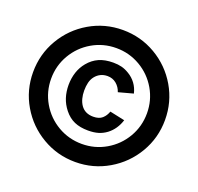

<svg xmlns="http://www.w3.org/2000/svg" viewBox="-140 -919 1166 1130"><g transform="rotate(20 443.0 -354.0)"><path d="M30 -354Q30 -466.2 85.5 -561.1Q141.1 -656 236 -711.6Q330.9 -767.2 443.2 -767.2Q555.5 -767.2 650.4 -711.6Q745.2 -656 800.8 -561.1Q856.3 -466.2 856.3 -354Q856.3 -241.8 800.7 -146.9Q745.1 -52.1 650.2 3.5Q555.4 59.2 443.2 59.2Q330.9 59.2 236.1 3.5Q141.2 -52.1 85.6 -146.9Q30 -241.8 30 -354ZM300.8 -207.3Q275.2 -239.5 263.6 -276Q252 -312.4 252 -354.3Q252.2 -396.8 264.2 -433.6Q276.2 -470.3 300.8 -500.2Q328.9 -534.3 366.2 -550.9Q403.4 -567.5 455.5 -567.5Q485 -567.5 508.4 -561.5Q531.8 -555.5 555.8 -540.8Q584.2 -523.9 603.5 -497.8Q622.8 -471.6 630.8 -437.5L539 -412.7Q534.4 -427.2 526.2 -439.7Q518 -452.2 505.9 -462.3Q482.5 -481.5 450.5 -481.5Q426.7 -481.5 407.5 -472Q388.3 -462.6 374.3 -444.8Q361 -427.8 355.3 -404.8Q349.7 -381.8 349.7 -354.5Q349.7 -328.2 355.7 -305.2Q361.7 -282.2 374.3 -264.3Q387.3 -246.1 406.7 -236.9Q426 -227.7 451.8 -227.7Q487.8 -227.7 507.7 -245.2Q518.5 -255.1 525 -265.4Q531.6 -275.7 537.2 -290.5L630.8 -270.5Q621.8 -241.2 605.1 -216.5Q588.4 -191.9 565.5 -174.7Q542.2 -157.3 515.1 -149.1Q488 -140.8 451 -140.8Q400.8 -140.8 364.8 -156.6Q328.8 -172.3 300.8 -207.3ZM743 -354.2Q743 -435.5 702.8 -504.5Q662.5 -573.5 593.5 -613.8Q524.5 -654 443.2 -654Q361.5 -654 292.5 -613.8Q223.5 -573.5 183.2 -504.5Q143 -435.5 143 -354.2Q143 -272.5 183.2 -203.5Q223.5 -134.5 292.5 -94.2Q361.5 -54 443.2 -54Q524.5 -54 593.5 -94.2Q662.5 -134.5 702.8 -203.5Q743 -272.5 743 -354.2Z"/></g></svg>

Font: Tap Sans
Style: Regular
Weight: 400
Designer: Tap Payments
Foundry: Tap Payments
Version: Version 1.001;Glyphs 3.1.2 (3151)